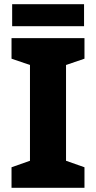

<svg xmlns="http://www.w3.org/2000/svg" viewBox="-20 -896 459 916"><path d="M381 -876H38V-771H381ZM383 0V-98L295 -129V-586L383 -616V-714H35V-616L123 -586V-129L35 -98V0Z"/></svg>

Font: Noto Sans Myanmar UI ExtraBold
Style: Regular
Weight: 800
Designer: Monotype Design Team
Foundry: Monotype Imaging Inc.
Version: Version 2.103